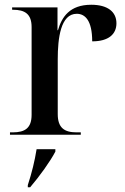

<svg xmlns="http://www.w3.org/2000/svg" viewBox="-20 -567 525 808"><path d="M22 0H320V-10H302C251 -10 223 -29 223 -87V-317C223 -406 235 -509 303 -509C338 -509 368 -481 368 -393C438 -393 470 -424 470 -469C470 -518 432 -547 364 -547C273 -547 240 -495 224 -440H222V-536H31V-526H34C85 -526 113 -508 113 -453V-84C113 -28 85 -10 34 -10H22ZM97 212V221H107C147 174 191 113 213 71V61H134C126 111 114 160 97 212Z"/></svg>

Font: Noto Serif Display Medium
Style: Regular
Weight: 500
Designer: Monotype Design Team
Foundry: Monotype Imaging Inc.
Version: Version 2.009